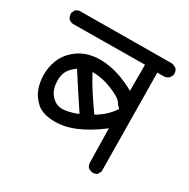

<svg xmlns="http://www.w3.org/2000/svg" viewBox="-129 -674 757 771"><g transform="rotate(30 250.0 -288.5)"><path d="M392.6 -18.6 377 -25.4Q369.1 -34.2 368.2 -46.9L365.2 -205.1Q306.6 -160.2 253.9 -138.7Q201.2 -117.2 151.4 -120.1Q101.6 -123 76.2 -147.5Q50.8 -171.9 41 -200.7Q31.2 -229.5 31.2 -263.2Q31.2 -296.9 43.5 -329.1Q55.7 -361.3 84 -386.2Q112.3 -411.1 147.5 -420.4Q182.6 -429.7 221.2 -425.8Q259.8 -421.9 294.9 -409.2Q330.1 -396.5 363.3 -377.9V-499L31.2 -496.1Q19.5 -497.1 10.7 -504.9Q2 -515.6 2.9 -532.2L10.7 -547.9L25.4 -554.7L453.1 -557.6Q464.8 -555.7 475.6 -548.8Q485.4 -537.1 483.4 -520.5L475.6 -505.9Q463.9 -496.1 449.2 -496.1H421.9L426.8 -41L418.9 -25.4Q409.2 -16.6 392.6 -18.6ZM234.4 -196.3Q209 -234.4 184.1 -272.5Q159.2 -310.5 134.8 -348.6Q107.4 -329.1 97.7 -307.6Q87.9 -286.1 91.8 -252Q95.7 -217.8 119.1 -196.3Q142.6 -174.8 175.8 -179.7Q209 -184.6 234.4 -196.3ZM362.3 -293 349.6 -305.7Q343.8 -321.3 317.4 -335.4Q291 -349.6 260.3 -358.9Q229.5 -368.2 195.3 -368.2Q215.8 -329.1 239.3 -293.5Q262.7 -257.8 287.1 -223.6Q334 -250 362.3 -293Z"/></g></svg>

Font: JasonHandwriting2
Style: Regular
Weight: 400
Version: Version 1.05.10